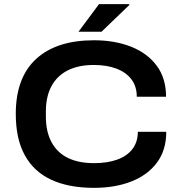

<svg xmlns="http://www.w3.org/2000/svg" viewBox="-20 -893 874 925"><path d="M433 12Q311 12 227 -27Q143 -66 99.5 -145Q56 -224 56 -344Q56 -519 154 -609Q252 -699 433 -699Q533 -699 611.5 -668Q690 -637 735 -576.5Q780 -516 780 -427H639Q639 -477 613 -511Q587 -545 540.5 -562.5Q494 -580 432 -580Q358 -580 306.5 -554Q255 -528 228 -478Q201 -428 201 -356V-332Q201 -259 228 -208.5Q255 -158 306.5 -132.5Q358 -107 433 -107Q497 -107 544.5 -124Q592 -141 618 -175Q644 -209 644 -258H781Q781 -170 736.5 -110Q692 -50 613.5 -19Q535 12 433 12ZM358 -740 457 -873H603V-869L469 -740Z"/></svg>

Font: Archivo SemiExpanded SemiBold
Style: Regular
Weight: 600
Width: 6
Designer: Hector Gatti
Foundry: Omnibus-Type
Version: Version 2.001